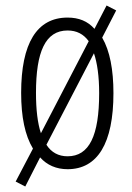

<svg xmlns="http://www.w3.org/2000/svg" viewBox="-20 -606 482 699"><path d="M393 -267C393 -352 380 -421 352 -469L403 -568L368 -586L324 -501C299 -529 267 -542 226 -542C114 -542 57 -448 57 -268C57 -180 71 -113 100 -65L37 55L72 73L126 -33C151 -5 185 10 226 10C335 10 393 -84 393 -267ZM111 -268C111 -417 145 -495 226 -495C259 -495 284 -482 303 -456L129 -121C117 -157 111 -206 111 -268ZM341 -267C341 -112 305 -37 226 -37C193 -37 167 -51 149 -79L322 -412C334 -377 341 -328 341 -267Z"/></svg>

Font: Noto Sans Georgian ExtraCondensed Light
Style: Regular
Weight: 300
Width: 2
Designer: Monotype Design Team, Akaki Razmadze
Foundry: Google LLC
Version: Version 2.005